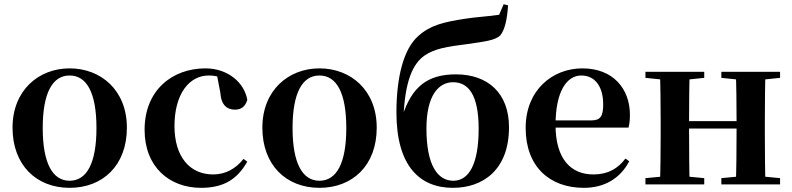

<svg xmlns="http://www.w3.org/2000/svg" viewBox="-20 -877 3767 913"><path d="M311 16.2C468.7 16.2 583.4 -90.2 583.4 -269.8C583.4 -449.1 459 -551.9 311 -551.9C163.7 -551.9 39.6 -447.6 39.6 -269.8C39.6 -92.4 152.5 16.2 311 16.2ZM311 -17.5C230.3 -17.5 183.2 -100.3 183.2 -268.1C183.2 -436.6 230.3 -518 311 -518C392.2 -518 438.7 -436.6 438.7 -268.1C438.7 -100.3 392.2 -17.5 311 -17.5Z M936.1 16.2C1043.1 16.2 1108.4 -24.3 1155.8 -108.4L1137.9 -121.4C1100.4 -73.9 1051.7 -47.5 993.2 -47.5C882.4 -47.5 809.7 -131.7 809.7 -277.6C809.7 -429.2 879 -518 972.6 -518C1008 -518 1039.3 -508.7 1077.7 -486.3L1009.8 -530.1L1027.6 -436.8C1031.7 -376.1 1060.2 -355.6 1097.4 -355.6C1127.3 -355.6 1146.6 -370.4 1156 -402.4C1140.5 -488.1 1060 -551.9 957 -551.9C800.7 -551.9 667.6 -449.7 667.6 -259.7C667.6 -82.8 785.9 16.2 936.1 16.2Z M1499 16.2C1656.7 16.2 1771.4 -90.2 1771.4 -269.8C1771.4 -449.1 1647 -551.9 1499 -551.9C1351.7 -551.9 1227.6 -447.6 1227.6 -269.8C1227.6 -92.4 1340.5 16.2 1499 16.2ZM1499 -17.5C1418.3 -17.5 1371.2 -100.3 1371.2 -268.1C1371.2 -436.6 1418.3 -518 1499 -518C1580.2 -518 1626.7 -436.6 1626.7 -268.1C1626.7 -100.3 1580.2 -17.5 1499 -17.5Z M2133.7 16.2C2276.2 16.2 2400.4 -68.8 2400.4 -272C2400.4 -433.8 2300.4 -523.4 2148 -523.4C2013.2 -523.4 1938.6 -465.1 1893.2 -324.6L1898.7 -322.6C1906.4 -491.7 1942.1 -573.4 1999.8 -613.6C2048.2 -645.8 2102.6 -654.9 2205.9 -667.9C2279.4 -678.9 2334.3 -684 2359.1 -709C2379.9 -734.1 2391.8 -784 2395.9 -851.7L2375 -856.9L2353.3 -806.6C2305.3 -799.3 2241.6 -796 2190.5 -787.7C2093.6 -772.7 2026.8 -758 1969.7 -706.3C1899.8 -645.7 1865.1 -511.7 1865.1 -342.3C1865.1 -85.1 1978 16.2 2133.7 16.2ZM2135.9 -17.5C2060.8 -17.5 2007.8 -91.2 2007.8 -266C2007.8 -420.4 2064 -486 2134.4 -486C2207.6 -486 2256.1 -425.7 2256.1 -264.3C2256.1 -98.1 2210.3 -17.5 2135.9 -17.5Z M2756.2 16.2C2855.4 16.2 2929.6 -29.4 2972.1 -109.9L2954.2 -123.2C2918.5 -75.9 2872.1 -47.5 2801.4 -47.5C2697.6 -47.5 2621.7 -117.3 2621.7 -282.7C2621.7 -444.8 2676.5 -518 2744.1 -518C2807.5 -518 2848.3 -468.1 2848.3 -380.4C2848.3 -325.7 2835.6 -304.6 2793.4 -304.6H2538.1V-270.2H2968.7C2973.4 -288.1 2975.4 -306.2 2975.4 -330.9C2975.4 -454.7 2895.8 -551.9 2749.4 -551.9C2607.3 -551.9 2479.6 -448.8 2479.6 -268.8C2479.6 -83.9 2594.3 16.2 2756.2 16.2Z M3117.9 0H3259.6C3257.6 -50.2 3256.6 -165.3 3256.6 -270.6V-291.8C3256.6 -370.2 3257.6 -485.5 3259.6 -535.7H3117.9C3120.6 -485.5 3121.6 -370.2 3121.6 -301.2V-234.8C3121.6 -165.3 3120.6 -50.2 3117.9 0ZM3478.6 0H3620C3618 -50.2 3617 -165.3 3617 -234.8V-301.2C3617 -370.2 3618 -485.5 3620 -535.7H3478.6C3481.6 -485.5 3482.6 -370.2 3482.6 -291.8V-270.6C3482.6 -165.3 3481.6 -50.2 3478.6 0ZM3049.2 0H3328.8V-29.9L3220.6 -40.2H3159L3049.2 -29.9ZM3049.2 -506.8 3159 -495.5H3220.6L3328.8 -506.8V-535.7H3049.2ZM3410.2 0H3689.4V-29.9L3581.5 -40.2H3518.9L3410.2 -29.9ZM3410.2 -506.8 3518.9 -495.5H3581.5L3689.4 -506.8V-535.7H3410.2ZM3188.9 -265.9H3549.1V-301H3188.9Z"/></svg>

Font: Source Han Serif TW VF
Style: Regular
Weight: 250
Designer: Ryoko NISHIZUKA 西塚涼子 (kana & ideographs); Frank Grießhammer (Latin, Greek & Cyrillic); Wenlong ZHANG 张文龙 (bopomofo); San
Foundry: Adobe
Version: Version 2.002;hotconv 1.1.0;makeotfexe 2.6.0